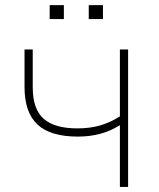

<svg xmlns="http://www.w3.org/2000/svg" viewBox="-20 -733 622 753"><path d="M285.2 -197.3Q177.7 -197.3 127 -244.6Q76.2 -292 76.2 -391.6V-539.1H108.4V-390.6Q108.4 -304.7 151.4 -267.1Q194.3 -229.5 283.2 -229.5Q332 -229.5 371.6 -240.7Q411.1 -252 450.2 -276.4V-539.1H482.4V0H450.2V-242.2Q380.9 -197.3 285.2 -197.3ZM328.1 -712.9H383.8V-658.2H328.1ZM174.8 -712.9H230.5V-658.2H174.8Z"/></svg>

Font: Min Sans VF VF
Style: Regular
Weight: 400
Designer: Jinseong-Kim, NotoSansCJK, Nunito
Foundry: Jinseong-Kim
Version: Version 1.420;Glyphs 3.1.2 (3151)